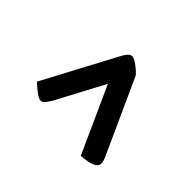

<svg xmlns="http://www.w3.org/2000/svg" viewBox="-99 -844 952 952"><g transform="rotate(-45 376.5 -368.5)"><path d="M589 -301 212 -501Q190 -514 178 -524Q166 -534 166 -546Q166 -556 174.5 -569.5Q183 -583 195.5 -598Q208 -613 220 -625L598 -424Q621 -412 632 -402Q643 -392 643 -380Q643 -370 634.5 -356Q626 -342 614 -327.5Q602 -313 589 -301ZM159 -112Q143 -112 133.5 -126.5Q124 -141 119.5 -163.5Q115 -186 113 -211L501 -387Q514 -393 524 -396.5Q534 -400 542 -400Q562 -400 574 -377Q581 -364 584.5 -345Q588 -326 589 -301L202 -125Q189 -119 178 -115.5Q167 -112 159 -112Z"/></g></svg>

Font: Lemonada
Style: Regular
Weight: 400
Designer: Mohamed Gaber (Arabic), Eduardo Tunni (Latin)
Foundry: Kief Type Foundry
Version: Version 4.005